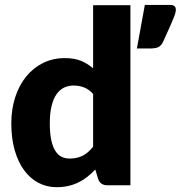

<svg xmlns="http://www.w3.org/2000/svg" viewBox="-20 -770 751 798"><path d="M367 -379.5Q349.5 -399 329 -406.8Q308.5 -414.5 286 -414.5Q264.5 -414.5 246.5 -406Q228.5 -397.5 215.2 -378.8Q202 -360 194.5 -330Q187 -300 187 -257.5Q187 -216.5 193 -188.5Q199 -160.5 209.8 -143.2Q220.5 -126 235.5 -118.5Q250.5 -111 269 -111Q286 -111 299.8 -114.2Q313.5 -117.5 325 -123.5Q336.5 -129.5 346.8 -138.8Q357 -148 367 -160ZM522 -748.5V0H426Q397 0 388 -26L376 -65.5Q360.5 -49 343.5 -35.5Q326.5 -22 306.8 -12.2Q287 -2.5 264.2 2.8Q241.5 8 215 8Q174.5 8 140 -10Q105.5 -28 80.5 -62Q55.5 -96 41.2 -145.2Q27 -194.5 27 -257.5Q27 -315.5 43 -365.2Q59 -415 88.2 -451.2Q117.5 -487.5 158.5 -508Q199.5 -528.5 249 -528.5Q289.5 -528.5 317 -517Q344.5 -505.5 367 -486V-748.5ZM687 -749.5Q695 -749.5 700 -747.5Q705 -745.5 707.2 -742.2Q709.5 -739 710.2 -735.5Q711 -732 711 -729Q711 -725 709.2 -717.5Q707.5 -710 701.8 -695.5Q696 -681 685.2 -656.8Q674.5 -632.5 657 -594.5Q648.5 -578 636 -573.2Q623.5 -568.5 604 -568.5H549L582 -749.5Z"/></svg>

Font: Lato ExtraBold
Style: Regular
Weight: 800
Designer: Lukasz Dziedzic with Adam Twardoch and Botio Nikoltchev
Foundry: tyPoland Lukasz Dziedzic
Version: Version 2.015; 2015-08-06; http://www.latofonts.com/